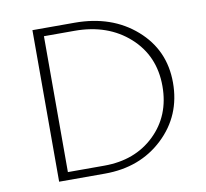

<svg xmlns="http://www.w3.org/2000/svg" viewBox="-75 -739 879 821"><g transform="rotate(-10 364.5 -329.0)"><path d="M316 0H117V-658H300Q461 -658 565.5 -566.5Q670 -475 670 -333Q670 -190 569.5 -95Q469 0 316 0ZM623 -326Q623 -458 530.5 -541Q438 -624 294 -624H161V-34H319Q453 -34 538 -116Q623 -198 623 -326Z"/></g></svg>

Font: EauTestSC Light
Style: Regular
Weight: 300
Designer: Christian Thalmann (Catharsis Fonts)
Version: Version 0.001;PS 000.001;hotconv 1.0.88;makeotf.lib2.5.64775